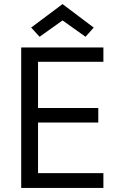

<svg xmlns="http://www.w3.org/2000/svg" viewBox="-20 -920 592 940"><path d="M83.8 0ZM486.2 -72.5H166.2V-320H461.2V-391.2H166.2V-617.5H486.2V-687.5H83.8V0H486.2ZM398.8 -740 286.2 -820 173.8 -740 132.5 -785 286.2 -900 438.8 -785Z"/></svg>

Font: Cambay
Style: Regular
Weight: 400
Version: Version 1.180;PS 001.180;hotconv 1.0.70;makeotf.lib2.5.58329